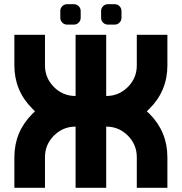

<svg xmlns="http://www.w3.org/2000/svg" viewBox="-20 -899 870 919"><path d="M195.3 -146.5V0H48.8V-146.5Q48.8 -268.1 134.8 -354Q141.1 -360.4 147.5 -366.2Q141.1 -372.1 134.8 -378.9Q48.8 -464.4 48.8 -585.9V-732.4H195.3V-585.9Q195.3 -525.4 238.3 -482.4Q281.2 -439.5 341.8 -439.5V-732.4H488.3V-439.5Q548.8 -439.5 591.8 -482.4Q634.8 -525.4 634.8 -585.9V-732.4H781.2V-585.9Q781.2 -464.4 695.8 -378.9Q689 -372.1 682.6 -366.2Q689 -360.4 695.8 -354Q781.2 -268.1 781.2 -146.5V0H634.8V-146.5Q634.8 -207 591.8 -250Q548.8 -293 488.3 -293V0H341.8V-293Q281.2 -293 238.3 -250Q195.3 -207 195.3 -146.5ZM463.9 -846.2Q463.9 -859.9 473.4 -869.4Q482.9 -878.9 496.6 -878.9H528.8Q542.5 -878.9 552 -869.4Q561.5 -859.9 561.5 -846.2V-814Q561.5 -800.3 552 -790.8Q542.5 -781.2 528.8 -781.2H496.6Q482.9 -781.2 473.4 -790.8Q463.9 -800.3 463.9 -814ZM268.6 -846.2Q268.6 -859.9 278.1 -869.4Q287.6 -878.9 301.3 -878.9H333.5Q347.2 -878.9 356.7 -869.4Q366.2 -859.9 366.2 -846.2V-814Q366.2 -800.3 356.7 -790.8Q347.2 -781.2 333.5 -781.2H301.3Q287.6 -781.2 278.1 -790.8Q268.6 -800.3 268.6 -814Z"/></svg>

Font: Audex
Style: Regular
Weight: 400
Designer: GGBotNet
Foundry: GGBotNet
Version: 1.00